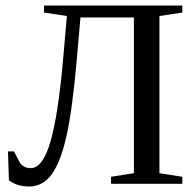

<svg xmlns="http://www.w3.org/2000/svg" viewBox="-20 -675 718 705"><path d="M87.4 9.8Q41.5 9.8 12.7 -13.2L9.3 -119.1H31.2L54.2 -75.7Q68.4 -57.6 92.8 -57.6Q137.2 -57.6 165.8 -156.7Q194.3 -255.9 212.4 -465.3L225.6 -616.2L141.6 -628.9V-654.8H649.4V-628.9L565.4 -616.2V-39.1L649.4 -25.9V0H387.7V-25.9L471.7 -39.1V-610.8H275.4L262.2 -459Q246.1 -274.9 224.6 -177.7Q203.1 -80.6 170.2 -35.4Q137.2 9.8 87.4 9.8Z"/></svg>

Font: Times New Roman
Style: Regular
Weight: 400
Designer: Steve Matteson
Foundry: Ascender Corporation
Version: Version 2.00.3